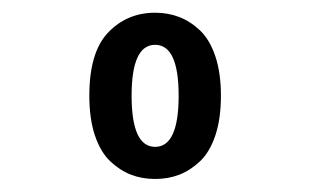

<svg xmlns="http://www.w3.org/2000/svg" viewBox="-20 -726 490 302"><path d="M120.5 -575.5Q120.5 -644 150.2 -675Q180 -706 224 -706Q244.5 -706 262 -699.2Q279.5 -692.5 294.8 -678Q310 -663.5 318.8 -637.2Q327.5 -611 327.5 -575.5Q327.5 -539.5 318.8 -513.2Q310 -487 294.8 -472.5Q279.5 -458 262 -451.2Q244.5 -444.5 224 -444.5Q203.5 -444.5 186 -451.2Q168.5 -458 153.2 -472.5Q138 -487 129.2 -513.2Q120.5 -539.5 120.5 -575.5ZM261 -575.5Q261 -655.5 224 -655.5Q187 -655.5 187 -575.5Q187 -495 224 -495Q261 -495 261 -575.5Z"/></svg>

Font: League Mono Condensed Medium
Style: Regular
Weight: 500
Width: 1
Designer: Tyler Finck
Foundry: The League of Moveable Type / Tyler Finck
Version: Version 2.210